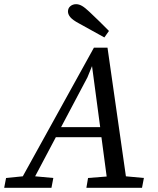

<svg xmlns="http://www.w3.org/2000/svg" viewBox="-56 -898 757 918"><path d="M362 -528 236 -290H423L384 -582ZM-36 0 -27 -47 53 -55 393 -670H458L546 -55L632 -47L623 0H357L365 -47L454 -54L429 -242H211L112 -55L199 -47L190 0ZM465 -750 443 -719Q412 -736 381.5 -753Q351 -770 320 -787Q292 -802 280.5 -815.5Q269 -829 269 -843Q269 -859 280.5 -868.5Q292 -878 308 -878Q322 -878 336.5 -869.5Q351 -861 372 -841Q396 -818 419.5 -795.5Q443 -773 465 -750Z"/></svg>

Font: Source Serif 4 SmText
Style: Italic
Weight: 400
Italic angle: -12°
Designer: Frank Grießhammer
Foundry: Adobe
Version: Version 4.005;hotconv 1.1.0;makeotfexe 2.6.0